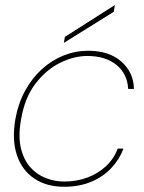

<svg xmlns="http://www.w3.org/2000/svg" viewBox="-20 -702 552 734"><path d="M225 12Q158 12 111 -19.5Q64 -51 44.5 -109.5Q25 -168 39 -248Q50 -308 76.5 -356Q103 -404 140.5 -438Q178 -472 223.5 -490Q269 -508 317 -508Q397 -508 444 -466.5Q491 -425 492 -362H470Q467 -420 425 -454Q383 -488 314 -488Q262 -488 209 -461.5Q156 -435 115.5 -382Q75 -329 61 -248Q49 -183 59.5 -137.5Q70 -92 95 -63.5Q120 -35 154.5 -21.5Q189 -8 225 -8Q273 -8 313.5 -23Q354 -38 384.5 -66Q415 -94 430 -134H452Q437 -93 405.5 -59.5Q374 -26 328.5 -7Q283 12 225 12ZM224 -538 228 -561 418 -682H419L415 -657Z"/></svg>

Font: DM Sans 28pt Thin
Style: Italic
Weight: 250
Italic angle: -10°
Version: Version 4.004;gftools[0.9.30]